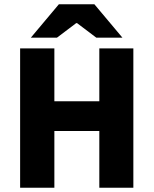

<svg xmlns="http://www.w3.org/2000/svg" viewBox="-20 -877 718 897"><path d="M74 0V-651H234V-404H444V-651H603V0H444V-265H234V0ZM124 -701 255 -857H421L552 -701H430L340 -769H336L246 -701Z"/></svg>

Font: Source Sans 3 ExtraLight ExtraBold
Style: Regular
Weight: 800
Version: Version 3.052;hotconv 1.1.0;makeotfexe 2.6.0